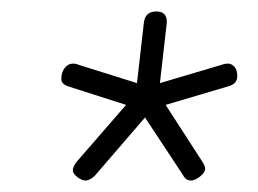

<svg xmlns="http://www.w3.org/2000/svg" viewBox="-20 -729 450 335"><path d="M129 -414Q123 -414 115 -420Q107 -426 107 -432Q107 -438 114 -447L200 -546L100 -578Q87 -582 87 -591Q87 -603 93 -610.5Q99 -618 107 -618Q113 -618 117 -616L219 -584L231 -689Q233 -709 253 -709Q272 -709 271 -689L259 -584L367 -616Q372 -618 378 -618Q384 -618 389 -612.5Q394 -607 394 -596Q394 -582 377 -578L269 -546L333 -447Q338 -439 338 -435Q338 -428 329 -421Q320 -414 313 -414Q304 -414 299 -424L233 -524L146 -423Q137 -414 129 -414Z"/></svg>

Font: Asap Semi Expanded Semi Expanded Regular
Style: Italic
Weight: 400
Width: 6
Italic angle: -6°
Designer: Pablo Cosgaya
Foundry: Omnibus-Type
Version: Version 3.001; ttfautohint (v1.8.4.7-5d5b)